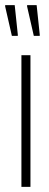

<svg xmlns="http://www.w3.org/2000/svg" viewBox="-33 -724 188 744"><path d="M50 0V-510H85V0ZM13 -585 -13 -699V-704H24L36 -590V-585ZM98 -585 72 -699V-704H109L121 -590V-585Z"/></svg>

Font: Saira Ultra Condensed Thin
Style: Regular
Weight: 100
Width: 1
Designer: Hector Gatti with collaboration of the Omnibus-Type team
Foundry: Omnibus-Type
Version: Version 1.001; ttfautohint (v1.8)